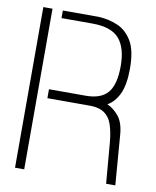

<svg xmlns="http://www.w3.org/2000/svg" viewBox="-80 -762 669 824"><g transform="rotate(10 254.5 -350.0)"><path d="M439 0 424 -178Q420 -222 409.5 -254Q399 -286 373.5 -303Q348 -320 298 -318H127V-357H287Q354 -357 383.5 -392.5Q413 -428 413 -508Q413 -588 378.5 -627.5Q344 -667 261 -667H127V-700H283Q327 -698 366 -681.5Q405 -665 429.5 -624Q454 -583 454 -505Q454 -433 435 -393.5Q416 -354 385 -337Q413 -325 435.5 -297.5Q458 -270 462 -217L479 0ZM42 0V-700H82V0Z"/></g></svg>

Font: Stick No Bills ExtraLight
Style: Regular
Weight: 200
Designer: Kosala Senevirathne, Siva Puranthara, Lasantha Premarathna, Tharique Azeez
Foundry: mooniak
Version: Version 2.000